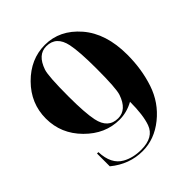

<svg xmlns="http://www.w3.org/2000/svg" viewBox="-200 -825 948 948"><g transform="rotate(-45 273.5 -351.5)"><path d="M273.4 -195.3Q333 -195.3 359.4 -272.5Q371.1 -306.6 371.1 -444.3Q371.1 -563.5 359.4 -619.1Q342.8 -698.2 273.4 -698.2Q213.9 -698.2 187.5 -621.1Q175.8 -586.9 175.8 -444.3Q175.8 -330.1 187.5 -274.4Q204.1 -195.3 273.4 -195.3ZM244.1 4.9Q151.9 4.9 76.2 -57.1V-146.5H85.9Q88.9 -59.6 145.5 -28.3Q187.5 -4.9 244.1 -4.9Q331.1 -4.9 353.5 -67.4Q372.1 -119.1 372.1 -211.9Q324.2 -185.5 273.4 -185.5Q173.8 -185.5 96.7 -263.2Q19.5 -340.8 19.5 -446.8Q19.5 -552.7 96.7 -630.4Q173.8 -708 273.4 -708Q377 -708 452.1 -621.1Q527.3 -534.2 527.3 -385.7Q527.3 -284.2 498 -196.8Q468.8 -109.4 397.7 -52.2Q326.7 4.9 244.1 4.9Z"/></g></svg>

Font: spinweradBold
Style: Regular
Weight: 700
Width: 7
Version: Version 0.3 ; ttfautohint (v1.2) -l 8 -r 50 -G 200 -x 14 -D 